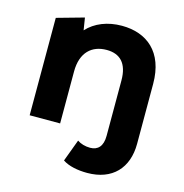

<svg xmlns="http://www.w3.org/2000/svg" viewBox="-110 -647 910 950"><g transform="rotate(15 345.5 -172.0)"><path d="M228 0V-266C228 -365 282 -411 357 -411C426 -411 466 -371 466 -284V0C466 53 442 78 402 78C377 78 353 71 336 59L294 172C325 193 372 202 420 202C549 202 622 123 622 -1V-308C622 -472 526 -546 399 -546C326 -546 263 -521 221 -475L211 -538L72 -499V0Z"/></g></svg>

Font: Talent SemiBold
Style: Bold
Weight: 700
Designer: Mike Powis
Version: Version 1.001;hotconv 1.0.109;makeotfexe 2.5.65596